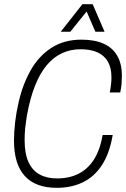

<svg xmlns="http://www.w3.org/2000/svg" viewBox="-20 -888 604 920"><path d="M252 12Q150 12 98.5 -45Q47 -102 47 -214Q47 -255 52.5 -302.5Q58 -350 69 -397Q89 -485 128 -553Q167 -621 227.5 -659.5Q288 -698 370 -698Q434 -698 477 -678.5Q520 -659 542 -620.5Q564 -582 564 -525Q564 -507 562.5 -487Q561 -467 556 -445H506Q510 -465 512 -483Q514 -501 514 -517Q514 -563 497 -592.5Q480 -622 447.5 -637Q415 -652 365 -652Q318 -652 277 -633Q236 -614 203.5 -575Q171 -536 147.5 -476.5Q124 -417 109 -335Q107 -319 104.5 -303.5Q102 -288 100.5 -273Q99 -258 98.5 -244Q98 -230 98 -217Q98 -152 116.5 -111.5Q135 -71 170 -52Q205 -33 253 -33Q312 -33 356.5 -55.5Q401 -78 430 -123.5Q459 -169 472 -241H520Q505 -153 468.5 -97Q432 -41 377 -14.5Q322 12 252 12ZM271 -736 375 -868H424L481 -736H437L386 -854H412L317 -736Z"/></svg>

Font: Archivo Condensed Thin
Style: Italic
Weight: 250
Width: 3
Italic angle: -10°
Designer: Hector Gatti
Foundry: Omnibus-Type
Version: Version 2.001